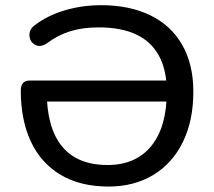

<svg xmlns="http://www.w3.org/2000/svg" viewBox="-20 -699 813 729"><path d="M58.9 -354.7Q58.9 -374 67.3 -383.7Q75.7 -393.3 92.8 -393.3H640.8V-313.6H131.6L157.4 -352.8Q157.4 -214.3 215.3 -143.4Q273.2 -72.5 388.4 -72.5Q495.4 -72.5 554.3 -144.6Q613.3 -216.8 613.3 -351.5Q613.3 -433 583.4 -487.5Q553.5 -542.1 496.3 -568.5Q439.2 -595 354.6 -595Q294.2 -595 247.4 -580.6Q200.6 -566.2 158 -534.6Q133.5 -518 113.6 -528.8Q93.7 -539.6 91.9 -563.2Q90.1 -586.8 111.4 -602.7Q158.4 -639.4 224.6 -659.3Q290.8 -679.3 364.4 -679.3Q471.5 -679.3 550.3 -641.1Q629.1 -603 671.6 -529Q714.1 -454.9 714.1 -350.9Q714.1 -241.1 674.3 -159.7Q634.4 -78.3 561.5 -34.5Q488.7 9.3 392.5 9.3Q283.9 9.3 209.2 -35.8Q134.5 -80.8 96.7 -162.6Q58.9 -244.4 58.9 -354.7Z"/></svg>

Font: SN Pro Thin
Style: Regular
Weight: 200
Designer: Tobias Whetton
Foundry: Supernotes
Version: Version 1.003;Glyphs 3.3 (3324)